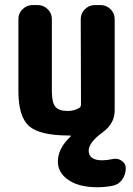

<svg xmlns="http://www.w3.org/2000/svg" viewBox="-20 -540 540 779"><path d="M436.5 105.5Q456.1 100.6 473.1 111.8Q490.2 123 490.2 141.6V142.6Q490.2 168.9 475.1 189.5Q460 210 435.5 213.9Q405.3 219.7 375 219.7Q300.8 219.7 257.8 190.4Q214.8 161.1 214.8 115.2Q214.8 62.5 265.6 14.6Q270.5 9.8 262.7 9.8H259.8Q141.6 9.8 98.1 -28.3Q54.7 -66.4 54.7 -169.9V-462.9Q54.7 -486.3 71.8 -502.9Q88.9 -519.5 112.3 -519.5H132.8Q156.2 -519.5 173.3 -502.9Q190.4 -486.3 190.4 -462.9V-169.9Q190.4 -124 204.6 -106.9Q218.8 -89.8 254.9 -89.8Q280.3 -89.8 300.8 -101.6Q308.6 -106.4 308.6 -116.2L307.6 -462.9Q307.6 -486.3 324.7 -502.9Q341.8 -519.5 365.2 -519.5H387.7Q411.1 -519.5 428.2 -502.9Q445.3 -486.3 445.3 -462.9V-91.8Q445.3 -39.1 397.5 -3.9Q340.8 37.1 339.8 70.3Q339.8 110.4 394.5 110.4Q413.1 110.4 436.5 105.5Z"/></svg>

Font: Rounded Mgen+ 1mn bold
Style: Bold
Weight: 700
Designer: [Source Han Sans]
Ryoko NISHIZUKA  (kana & ideographs); Paul D. Hunt (Latin, Greek & Cyrillic); Wenlong ZHANG  (bopomofo
Version: Version 1.059.20150602